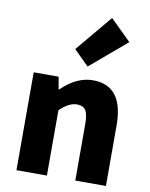

<svg xmlns="http://www.w3.org/2000/svg" viewBox="-101 -1026 860 1099"><g transform="rotate(10 329.0 -476.5)"><path d="M72 -569H217L229 -498H233Q320 -583 415 -583Q592 -583 592 -352V0H414V-330Q414 -387 398 -410Q383 -431 348 -431Q303 -431 249 -380V0H72ZM283 -741 460 -953 581 -834 370 -655Z"/></g></svg>

Font: Source Han Sans CN Heavy
Style: Bold
Weight: 900
Designer: Ryoko NISHIZUKA (kana & ideographs); Paul D. Hunt (Latin, Greek & Cyrillic); Wenlong ZHANG (bopomofo); Sandoll Communica
Foundry: Adobe Systems Incorporated
Version: Version 1.000;PS 1;hotconv 1.0.78;makeotf.lib2.5.61930